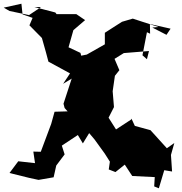

<svg xmlns="http://www.w3.org/2000/svg" viewBox="-23 -921 979 1031"><path d="M901 0 895 -89 913 -153 873 -125 785 -222 701 -245 683 -284 681 -279 600 -226 560 -289 589 -346 582 -431 594 -514 618 -544 592 -605 642 -636 777 -647 766 -603 742 -624 766 -748 783 -740 782 -792 893 -767 871 -734 795 -773 828 -776 690 -821 632 -804 582 -772 540 -745V-683L443 -628L413 -622L409 -637L345 -667L371 -759L434 -813L387 -845H281L274 -854L162 -883H197L133 -840L28 -862L-3 -880L92 -901L98 -844L152 -825L135 -785L202 -717L224 -639L237 -590L353 -527L316 -471L362 -499L318 -364L324 -341L340 -323L270 -321L252 -256L196 -106L156 -107L165 -45L75 -55L28 8L133 34L184 45L265 31L279 -32L324 -92L309 -139L395 -196L422 -151L474 -236L464 -293L355 -353L366 -228L453 -217L439 -226L484 -173L539 -97L567 -53L561 -11L597 3L647 -37L687 24L808 30L805 80L830 90L859 -7Z"/></svg>

Font: Hussar Lance
Style: Regular
Weight: 700
Foundry: Cannot Into Space Fonts, PlusOne Fonts
Version: Version 2.27